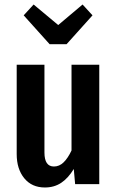

<svg xmlns="http://www.w3.org/2000/svg" viewBox="-20 -816 517 851"><path d="M420 0H313L307 -67Q282 -26 251 -5.5Q220 15 179 15Q121 15 87.5 -26Q54 -67 54 -133V-529H177V-140Q177 -78 219 -78Q243 -78 262 -96.5Q281 -115 297 -149V-529H420ZM390 -748 275 -620H200L85 -748L129 -796L238 -705L346 -796Z"/></svg>

Font: Fira Sans Compressed Medium
Style: Regular
Weight: 500
Width: 1
Designer: bBox Type GmbH & Carrois Corporate GbR & Edenspiekermann AG
Foundry: bBox Type GmbH & Carrois Corporate GbR & Edenspiekermann AG
Version: Version 4.301